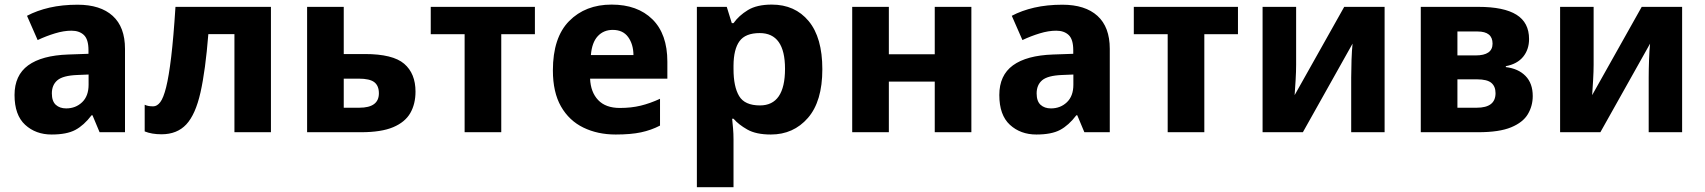

<svg xmlns="http://www.w3.org/2000/svg" viewBox="-20 -564 7272 819"><path d="M311 -543.9Q408.2 -543.9 460.7 -496.3Q513.2 -448.7 513.2 -355.5V0H404.8L374.5 -72.3H370.6Q337.9 -29.3 301.3 -9.8Q264.6 9.8 200.2 9.8Q132.3 9.8 87.2 -31.7Q42 -73.2 42 -158.7Q42 -242.7 100.1 -285.2Q158.2 -327.6 271.5 -331.5L357.4 -334.5V-350.1Q357.4 -396 337.9 -414.6Q318.4 -433.1 284.7 -433.1Q252 -433.1 214.4 -421.6Q176.8 -410.2 140.6 -393.1L95.2 -496.6Q137.2 -519 191.4 -531.5Q245.6 -543.9 311 -543.9ZM357.9 -246.1 309.1 -244.1Q248.5 -241.7 224.9 -221.7Q201.2 -201.7 201.2 -165.5Q201.2 -132.3 218 -116.9Q234.9 -101.6 262.2 -101.6Q302.7 -101.6 330.3 -127.9Q357.9 -154.3 357.9 -202.6Z M1135.7 -534.7V0H980V-418.5H868.7Q856.4 -263.7 835.2 -169.7Q814 -75.7 774.7 -33.4Q735.4 8.8 668.9 8.8Q627.4 8.8 597.2 -3.4V-117.2Q605.5 -113.3 614.3 -111.8Q623 -110.4 633.8 -110.4Q649.9 -110.4 663.6 -128.2Q677.2 -146 688.7 -191.9Q700.2 -237.8 710.2 -321Q720.2 -404.3 728.5 -534.7Z M1446.3 -333.5H1536.1Q1655.8 -333.5 1704.1 -292Q1752.4 -250.5 1752.4 -173.3Q1752.4 -120.6 1730.2 -81.8Q1708 -43 1657.2 -21.5Q1606.4 0 1520 0H1290V-534.7H1446.3ZM1596.2 -166Q1596.2 -198.2 1576.7 -213.4Q1557.1 -228.5 1510.7 -228.5H1446.3V-104.5H1512.7Q1596.2 -104.5 1596.2 -166Z M2261.7 -534.7V-418H2118.2V0H1961.9V-418H1817.4V-534.7Z M2588.9 -544.4Q2699.2 -544.4 2762.9 -481.7Q2826.7 -418.9 2826.7 -300.8V-228.5H2497.1Q2499.5 -170.9 2531.5 -137.2Q2563.5 -103.5 2624 -103.5Q2672.9 -103.5 2712.9 -113.3Q2752.9 -123 2795.4 -142.6V-28.3Q2757.8 -8.8 2714.4 0.5Q2670.9 9.8 2606.4 9.8Q2529.3 9.8 2468.5 -19.8Q2407.7 -49.3 2373 -109.9Q2338.4 -170.4 2338.4 -263.7Q2338.4 -403.8 2407.7 -474.1Q2477.1 -544.4 2588.9 -544.4ZM2593.8 -436.5Q2554.7 -436.5 2529.8 -409.7Q2504.9 -382.8 2500.5 -329.1H2682.1Q2681.6 -375.5 2659.4 -406Q2637.2 -436.5 2593.8 -436.5Z M3272 -544.4Q3371.1 -544.4 3429.4 -474.1Q3487.8 -403.8 3487.8 -268.6Q3487.8 -131.8 3426.3 -61Q3364.7 9.8 3268.1 9.8Q3205.1 9.8 3167.7 -11.5Q3130.4 -32.7 3108.9 -57.6H3103Q3105 -39.6 3106.9 -16.8Q3108.9 5.9 3108.9 30.8V234.4H2952.6V-534.7H3080.1L3101.6 -465.3H3108.9Q3131.8 -497.6 3170.2 -521Q3208.5 -544.4 3272 -544.4ZM3220.7 -422.9Q3159.7 -422.9 3134.5 -388.4Q3109.4 -354 3108.9 -284.7V-269.5Q3108.9 -194.3 3132.8 -154.3Q3156.7 -114.3 3221.7 -114.3Q3328.6 -114.3 3328.6 -270.5Q3328.6 -422.9 3220.7 -422.9Z M3615.2 -534.7H3771.5V-332.5H3967.3V-534.7H4123.5V0H3967.3V-215.8H3771.5V0H3615.2Z M4511.7 -543.9Q4608.9 -543.9 4661.4 -496.3Q4713.9 -448.7 4713.9 -355.5V0H4605.5L4575.2 -72.3H4571.3Q4538.6 -29.3 4502 -9.8Q4465.3 9.8 4400.9 9.8Q4333 9.8 4287.8 -31.7Q4242.7 -73.2 4242.7 -158.7Q4242.7 -242.7 4300.8 -285.2Q4358.9 -327.6 4472.2 -331.5L4558.1 -334.5V-350.1Q4558.1 -396 4538.6 -414.6Q4519 -433.1 4485.4 -433.1Q4452.6 -433.1 4415 -421.6Q4377.4 -410.2 4341.3 -393.1L4295.9 -496.6Q4337.9 -519 4392.1 -531.5Q4446.3 -543.9 4511.7 -543.9ZM4558.6 -246.1 4509.8 -244.1Q4449.2 -241.7 4425.5 -221.7Q4401.9 -201.7 4401.9 -165.5Q4401.9 -132.3 4418.7 -116.9Q4435.5 -101.6 4462.9 -101.6Q4503.4 -101.6 4531 -127.9Q4558.6 -154.3 4558.6 -202.6Z M5260.7 -534.7V-418H5117.2V0H4960.9V-418H4816.4V-534.7Z M5508.8 -534.7V-288.1Q5508.8 -259.8 5506.6 -221.9Q5504.4 -184.1 5502.4 -158.2L5713.9 -534.7H5886.2V0H5743.7V-233.4Q5743.7 -266.6 5745.1 -308.6Q5746.6 -350.6 5749.5 -377.9L5537.6 0H5365.7V-534.7Z M6502.4 -397.5Q6502.4 -353 6477.3 -322Q6452.1 -291 6403.3 -281.7V-277.8Q6456.5 -271.5 6487.3 -240Q6518.1 -208.5 6518.1 -154.3Q6518.1 -112.3 6497.3 -77.1Q6476.6 -42 6426 -21Q6375.5 0 6285.6 0H6040.5V-534.7H6286.6Q6395 -534.7 6448.7 -501.2Q6502.4 -467.8 6502.4 -397.5ZM6346.7 -377.9Q6346.7 -429.7 6282.7 -429.7H6196.8V-327.6H6274.4Q6346.7 -327.6 6346.7 -377.9ZM6359.4 -166.5Q6359.4 -195.3 6341.6 -210.4Q6323.7 -225.6 6280.3 -225.6H6196.8V-104.5H6279.3Q6359.4 -104.5 6359.4 -166.5Z M6777.8 -534.7V-288.1Q6777.8 -259.8 6775.6 -221.9Q6773.4 -184.1 6771.5 -158.2L6982.9 -534.7H7155.3V0H7012.7V-233.4Q7012.7 -266.6 7014.2 -308.6Q7015.6 -350.6 7018.6 -377.9L6806.6 0H6634.8V-534.7Z"/></svg>

Font: Lunasima
Style: Bold
Weight: 700
Designer: The DocRepair Project, Monotype Design Team
Foundry: Google
Version: Version 2.009